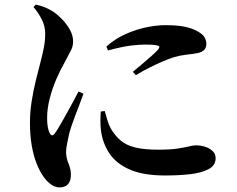

<svg xmlns="http://www.w3.org/2000/svg" viewBox="-20 -780 1040 844"><path d="M241 43.8Q222.7 43.8 205 31.3Q187.4 18.7 172.8 -1.1Q154.5 -26.7 140.8 -61.3Q127 -96 119.4 -140.8Q111.7 -185.6 111.7 -241.5Q111.7 -287.8 119.2 -335.2Q126.8 -382.6 137.2 -425.1Q147.6 -467.5 155.6 -497.5Q165.3 -534.3 171.9 -566.1Q178.4 -597.9 178.7 -631.4Q178.9 -665.6 162.7 -696.4Q146.5 -727.2 127.2 -748.9L137.5 -760Q161.6 -754.4 179.7 -746.8Q197.9 -739.2 215.9 -727.3Q231.5 -717.1 251.5 -696.9Q271.6 -676.6 286.5 -650.8Q301.4 -625 301.4 -597.3Q301.4 -576.4 291.1 -556.9Q280.9 -537.4 262.6 -503Q243.9 -470.5 226.7 -430Q209.6 -389.6 198.3 -346Q187.1 -302.5 187.1 -260.4Q187.1 -237 190.1 -221.3Q193 -205.6 197.5 -196.8Q208.3 -173.7 222.9 -196.1Q232.4 -209.8 245.5 -232.5Q258.6 -255.1 273.3 -281.6Q287.9 -308.1 301.8 -333.5Q315.6 -358.9 325.1 -377.9L346.9 -368.1Q339.6 -347.6 330.2 -322.6Q320.8 -297.6 311 -272.4Q301.3 -247.2 294.1 -225.5Q286.9 -203.9 283.4 -189.9Q277.1 -160.4 273.8 -142.5Q270.5 -124.7 270.5 -112.8Q270.5 -86.3 281.1 -61.1Q291.7 -36 291.7 -12.7Q291.7 43.8 241 43.8ZM706 -8.6Q611.6 -8.6 552.3 -33.9Q493 -59.2 462.3 -103.8Q431.7 -148.4 423.9 -205.9Q421.1 -228.9 421.3 -250.6Q421.5 -272.3 423.2 -289.9L440.4 -292Q445.4 -274.4 451.5 -253.4Q457.5 -232.4 466.1 -216.8Q485.7 -182.9 510.8 -161.9Q536 -140.9 575.5 -131.5Q615.1 -122 676.8 -122Q727.4 -122 759.8 -126.9Q792.2 -131.8 811.2 -136.5Q830.2 -141.2 840.3 -141.2Q862 -141.2 881.8 -134.8Q901.6 -128.5 914.8 -115.9Q927.9 -103.4 927.9 -84.5Q927.9 -53.1 897.4 -36.7Q866.9 -20.3 816.8 -14.4Q766.8 -8.6 706 -8.6ZM564.1 -464.4Q586.4 -483 608.7 -501.7Q631.1 -520.4 648.8 -536.5Q666.6 -552.5 674.6 -561.5Q680.2 -568.3 680.6 -573.2Q681.1 -578.2 667.4 -581.1Q653.6 -584.1 616.5 -584.1Q594.2 -584.1 555.9 -579.7Q517.7 -575.2 454.7 -558.3L447.6 -575.4Q486.4 -609.9 532.1 -630.2Q577.8 -650.6 623.5 -660Q669.1 -669.4 706.1 -669.4Q756.9 -669.4 789.7 -663Q822.5 -656.7 848 -642.6Q871.2 -629.8 879.2 -615.6Q887.1 -601.4 887.1 -588.3Q887.1 -569.5 877.1 -560.1Q867.2 -550.7 848.8 -546.5Q826.2 -542.6 799.5 -539.7Q772.8 -536.8 742.5 -528Q720 -520.6 691.6 -508.4Q663.2 -496.1 633.6 -481Q603.9 -465.9 577 -449.5Z"/></svg>

Font: Noto Serif HK ExtraLight
Style: Regular
Weight: 200
Designer: Ryoko NISHIZUKA 西塚涼子 (kana & ideographs); Frank Grießhammer (Latin, Greek & Cyrillic); Wenlong ZHANG 张文龙 (bopomofo); San
Foundry: Adobe
Version: Version 2.002-H1;hotconv 1.1.0;makeotfexe 2.6.0